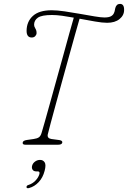

<svg xmlns="http://www.w3.org/2000/svg" viewBox="-20 -762 674 1011"><path d="M231.5 -54Q227.5 -33.5 251 -30L292 -24.5Q310 -22 308 -11Q305.5 0 286.5 0H113.5Q97.5 0 99.5 -11.5Q101 -22 122 -25L157 -30Q175.5 -32.5 185 -39.2Q194.5 -46 199.5 -64Q204.5 -80.5 216.5 -122.8Q228.5 -165 244.5 -223Q260.5 -281 278.5 -345.5Q296.5 -410 313.8 -472.8Q331 -535.5 345.2 -587Q359.5 -638.5 368.5 -669Q336.5 -675 307 -679Q277.5 -683 254 -683Q199.5 -683 179.5 -669Q159.5 -655 159.5 -631.5Q159.5 -622.5 166.2 -611.8Q173 -601 172.5 -587.5Q172.5 -579.5 165.8 -572Q159 -564.5 147 -564.5Q120 -564.5 120 -600Q120.5 -648.5 153.2 -678.2Q186 -708 252.5 -708Q280.5 -708 320.2 -702.2Q360 -696.5 401.5 -689Q443 -681.5 477.5 -675.8Q512 -670 530 -670Q552 -670 563.5 -676Q575 -682 579.5 -692Q584 -701.5 584.8 -708.5Q585.5 -715.5 587 -719.5Q593 -741.5 612 -741.5Q634 -741.5 633.5 -709.5Q633.5 -681 609.2 -661.5Q585 -642 544 -642Q519 -642 480.2 -648.8Q441.5 -655.5 399 -663.5Q390 -633 375.5 -581Q361 -529 343.5 -465.8Q326 -402.5 307.8 -337Q289.5 -271.5 273.8 -213Q258 -154.5 246.5 -112.2Q235 -70 231.5 -54ZM171.5 140.5Q157.5 140.5 151.8 131.8Q146 123 149 111Q152.5 97.5 164.5 88.8Q176.5 80 191 80Q207 80 215.2 92.8Q223.5 105.5 215 137.5Q206 173 183.8 196.8Q161.5 220.5 133.5 228Q121.5 231.5 119.5 224Q119 214.5 131 211.5Q151.5 205 167 188.8Q182.5 172.5 187.5 154.5Q191 140.5 179 140.5Z"/></svg>

Font: Fraunces 72pt SuperSoft Thin
Style: Italic
Weight: 100
Italic angle: -16°
Version: Version 1.000;[b76b70a41]